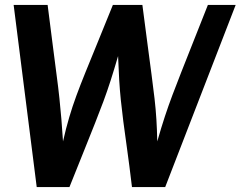

<svg xmlns="http://www.w3.org/2000/svg" viewBox="-20 -752 970 774"><path d="M172 -732Q184 -639 192.5 -571Q201 -503 208 -451Q215 -399 219.5 -356Q224 -313 227.5 -271.5Q231 -230 234 -182Q246 -235 259 -279Q272 -323 288 -366.5Q304 -410 324.5 -460.5Q345 -511 372 -577Q399 -643 435 -732H554Q566 -640 575 -571.5Q584 -503 591 -450.5Q598 -398 603 -354.5Q608 -311 610.5 -270Q613 -229 614 -182Q630 -238 644.5 -282Q659 -326 675 -368.5Q691 -411 710.5 -460.5Q730 -510 756 -575.5Q782 -641 818 -732H930L646 2H512Q501 -90 492 -153.5Q483 -217 477 -263.5Q471 -310 467 -349.5Q463 -389 460.5 -430Q458 -471 456 -526Q440 -471 426 -427.5Q412 -384 397 -343.5Q382 -303 363.5 -256.5Q345 -210 320 -147.5Q295 -85 260 2H128L35 -732Z"/></svg>

Font: Rosario
Style: Italic
Weight: 400
Italic angle: -8.05°
Designer: Hector Gatti
Foundry: Omnibus Type
Version: Version 1.201